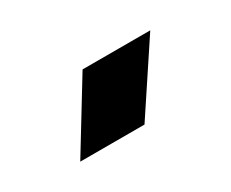

<svg xmlns="http://www.w3.org/2000/svg" viewBox="-40 -824 407 339"><g transform="rotate(-30 163.5 -654.5)"><path d="M137 -724H275L183 -585H52Z"/></g></svg>

Font: TikTok Sans 24pt
Style: Bold
Weight: 700
Version: Version 4.000